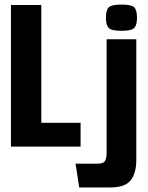

<svg xmlns="http://www.w3.org/2000/svg" viewBox="-20 -642 648 841"><path d="M28 -620H161V-104H333V0H28ZM327 179 311 75H407Q431 75 439 64.5Q447 54 447 25V-470H577V60Q577 116 552.5 147.5Q528 179 465 179ZM512 -507Q469 -507 456.5 -519.5Q444 -532 444 -564Q444 -598 456.5 -610Q469 -622 512 -622Q556 -622 568 -610Q580 -598 580 -564Q580 -532 568 -519.5Q556 -507 512 -507Z"/></svg>

Font: Smooch Sans Thin ExtraBold
Style: Regular
Weight: 800
Version: Version 1.010